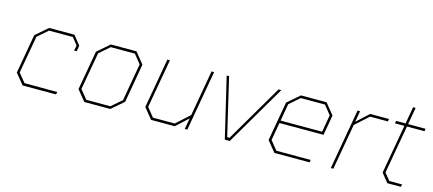

<svg xmlns="http://www.w3.org/2000/svg" viewBox="-51 -1139 3626 1608"><g transform="rotate(15 1762.0 -335.0)"><path d="M171 0 96 -92 156 -432 261 -523H480L543 -444L534 -394H512L521 -440L472 -501H266L177 -424L119 -99L181 -23L465 -22L461 0Z M706 0 631 -92 691 -432 796 -523H1018L1095 -428L1036 -90L931 0ZM717 -22H926L1015 -99L1072 -424L1010 -501H801L712 -424L654 -99Z M1285 0 1210 -92 1286 -523H1308L1233 -99L1295 -22H1484L1599 -126L1669 -523H1691L1599 0H1577L1594 -96L1490 0Z M1924 0 1800 -523H1821L1938 -25H1958L2250 -523H2274L1967 0Z M2354 0 2279 -92 2339 -432 2444 -523H2666L2743 -428L2712 -253H2330L2303 -99L2365 -22H2663L2659 0ZM2334 -275H2694L2720 -424L2658 -501H2449L2360 -424Z M2843 0 2935 -523H2957L2940 -427L3044 -523H3208L3204 -501H3049L2935 -398L2865 0Z M3333 0 3272 -76 3347 -501H3265L3269 -523H3351L3377 -670H3399L3373 -523H3524L3521 -501H3369L3295 -83L3344 -22H3455L3451 0Z"/></g></svg>

Font: Tomorrow Thin
Style: Italic
Weight: 250
Italic angle: -10°
Designer: Tony de Marco, Monica Rizzolli
Foundry: Just in Type
Version: Version 2.002